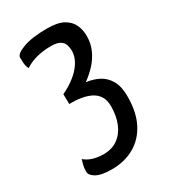

<svg xmlns="http://www.w3.org/2000/svg" viewBox="-174 -685 767 870"><g transform="rotate(-30 209.0 -250.0)"><path d="M152 100Q96 100 70 85Q44 70 44 51Q44 30 48 15.5Q52 1 55 -9Q72 6 97 14Q122 22 153 22Q197 22 227.5 0Q258 -22 274 -61Q290 -100 290 -150Q290 -182 277 -202.5Q264 -223 241.5 -234Q219 -245 190.5 -249.5Q162 -254 131 -253L130 -305Q193 -335 227.5 -375Q262 -415 262 -457Q262 -472 257.5 -487Q253 -502 237.5 -512Q222 -522 190 -522Q148 -522 113 -512.5Q78 -503 53 -486Q45 -502 44 -519.5Q43 -537 43 -546Q43 -566 89.5 -583Q136 -600 215 -600Q269 -600 299 -583.5Q329 -567 341.5 -540Q354 -513 354 -481Q354 -441 338.5 -407.5Q323 -374 298.5 -348Q274 -322 245 -301Q282 -297 312 -281Q342 -265 359.5 -233.5Q377 -202 377 -152Q377 -69 348 -13Q319 43 268 71.5Q217 100 152 100Z"/></g></svg>

Font: Yanone Kaffeesatz
Style: Regular
Weight: 400
Designer: Yanone (Cyrillic: Daniel Pouzeot, Huerta Tipografica, and Cyreal)
Foundry: Yanone
Version: Version 2.003